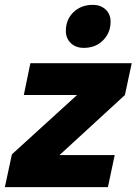

<svg xmlns="http://www.w3.org/2000/svg" viewBox="-25 -770 562 790"><path d="M-5 0 24 -135 292 -379H73L100 -510H517L489 -379L220 -132H447L419 0ZM320 -573Q287 -573 266.5 -592.5Q246 -612 246 -643Q246 -690 277.5 -720Q309 -750 357 -750Q389 -750 409.5 -731Q430 -712 430 -681Q430 -635 399 -604Q368 -573 320 -573Z"/></svg>

Font: Wix Madefor Text ExtraBold
Style: Italic
Weight: 800
Italic angle: -12°
Designer: Dalton Maag Ltd
Foundry: Dalton Maag Ltd
Version: Version 3.100